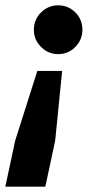

<svg xmlns="http://www.w3.org/2000/svg" viewBox="-29 -530 355 720"><path d="M-9 170 28 -3 111 -264H204L178 -3L141 170ZM189 -327Q152 -327 125 -354Q98 -381 98 -418Q98 -457 125 -483.5Q152 -510 189 -510Q227 -510 253.5 -483.5Q280 -457 280 -418Q280 -381 253.5 -354Q227 -327 189 -327Z"/></svg>

Font: Atkinson Hyperlegible Next
Style: Bold Italic
Weight: 700
Italic angle: -12°
Designer: Elliott Scott, Megan Eiswerth, Linus Boman, Theodore Petrosky, Letters from Sweden
Foundry: Applied Design Works, Letters from Sweden
Version: Version 2.001